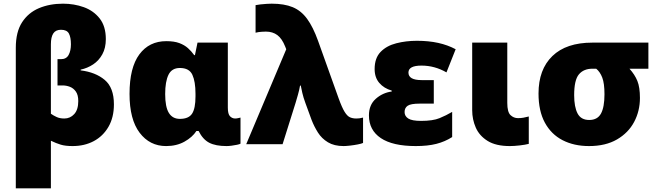

<svg xmlns="http://www.w3.org/2000/svg" viewBox="-20 -785 3590 1045"><path d="M66 240V-525Q66 -611 100 -663.5Q134 -716 192 -740.5Q250 -765 323 -765Q383 -765 436 -746Q489 -727 522.5 -684.5Q556 -642 556 -572Q556 -524 537 -489.5Q518 -455 487 -434.5Q456 -414 419 -406V-402Q500 -392 550 -350Q600 -308 600 -217Q600 -146 570.5 -95Q541 -44 490.5 -17Q440 10 375 10Q336 10 311 2.5Q286 -5 257 -19V240ZM330 -140Q362 -140 384 -164Q406 -188 406 -235Q406 -268 393 -286.5Q380 -305 360.5 -312.5Q341 -320 321 -320H293V-463H312Q341 -463 353.5 -486Q366 -509 366 -544Q366 -582 355 -602.5Q344 -623 312 -623Q283 -623 270 -603Q257 -583 257 -544V-166Q271 -156 288.5 -148Q306 -140 330 -140Z M884 10Q795 10 740 -62.5Q685 -135 685 -274Q685 -417 738.5 -489Q792 -561 885 -561Q928 -561 956 -550.5Q984 -540 1003 -523Q1022 -506 1037 -485H1041L1055 -553H1220V-199Q1220 -164 1232 -152Q1244 -140 1260 -140Q1267 -140 1276 -142Q1285 -144 1289 -145V-3Q1284 0 1270 3Q1256 6 1240 8Q1224 10 1213 10Q1154 10 1119 -8Q1084 -26 1061 -72H1049Q1027 -38 984 -14Q941 10 884 10ZM959 -138Q1007 -138 1025.5 -166.5Q1044 -195 1044 -260V-275Q1044 -341 1027 -378Q1010 -415 959 -415Q915 -415 897 -378Q879 -341 879 -273Q879 -203 899 -170.5Q919 -138 959 -138Z M1850 10Q1799 10 1765 -10.5Q1731 -31 1710.5 -63.5Q1690 -96 1676 -132L1642 -225Q1631 -255 1625.5 -279Q1620 -303 1617 -319H1613Q1609 -295 1601.5 -269Q1594 -243 1589 -226L1518 0H1320L1538 -517L1532 -532Q1515 -575 1489.5 -594Q1464 -613 1427 -613Q1420 -613 1403.5 -612Q1387 -611 1371 -607V-757Q1380 -759 1397 -761Q1414 -763 1431.5 -764Q1449 -765 1459 -765Q1527 -765 1573 -746Q1619 -727 1651.5 -682.5Q1684 -638 1711 -563L1823 -250Q1841 -200 1855.5 -176.5Q1870 -153 1885 -146.5Q1900 -140 1919 -140Q1927 -140 1936 -141Q1945 -142 1956 -145V-7Q1948 -3 1927.5 1Q1907 5 1885 7.5Q1863 10 1850 10Z M2243 10Q2117 10 2052.5 -33.5Q1988 -77 1988 -157Q1988 -214 2025 -247Q2062 -280 2112 -287V-292Q2070 -304 2044.5 -333.5Q2019 -363 2019 -409Q2019 -469 2051.5 -502.5Q2084 -536 2137 -549.5Q2190 -563 2249 -563Q2313 -563 2365 -551.5Q2417 -540 2460 -517L2410 -391Q2346 -428 2274 -428Q2203 -428 2203 -390Q2203 -349 2275 -349H2341V-221H2264Q2216 -221 2199 -209.5Q2182 -198 2182 -175Q2182 -153 2202 -140Q2222 -127 2272 -127Q2336 -127 2372.5 -142Q2409 -157 2441 -176V-39Q2402 -14 2355 -2Q2308 10 2243 10Z M2755 10Q2679 10 2634 -18Q2589 -46 2569.5 -90.5Q2550 -135 2550 -185V-553H2741V-225Q2741 -175 2758.5 -158.5Q2776 -142 2799 -142Q2816 -142 2829 -144.5Q2842 -147 2858 -151V-2Q2839 3 2808.5 6.5Q2778 10 2755 10Z M3186 10Q3104 10 3042 -22Q2980 -54 2945.5 -117.5Q2911 -181 2911 -276Q2911 -407 2986.5 -480Q3062 -553 3204 -553H3509V-411H3406Q3435 -379 3449 -344.5Q3463 -310 3463 -252Q3463 -181 3431.5 -121.5Q3400 -62 3338 -26Q3276 10 3186 10ZM3187 -132Q3232 -132 3251 -167Q3270 -202 3270 -272Q3270 -331 3258 -362.5Q3246 -394 3225 -411H3204Q3157 -411 3131 -380.5Q3105 -350 3105 -267Q3105 -203 3123.5 -167.5Q3142 -132 3187 -132Z"/></svg>

Font: Noto Sans Black
Style: Regular
Weight: 900
Designer: Monotype Design Team
Foundry: Monotype Imaging Inc.
Version: Version 2.007